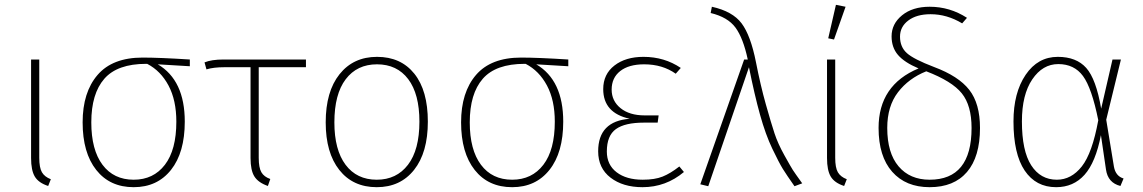

<svg xmlns="http://www.w3.org/2000/svg" viewBox="-20 -767 4745 797"><path d="M143 -520V-112Q143 -71 154 -52Q165 -33 191 -23L180 5Q140 -8 124.5 -34Q109 -60 109 -111V-520Z M712 -262Q712 -351 679.5 -412Q647 -473 591 -502H590H587Q467 -502 413 -440Q359 -378 359 -259Q359 -145 405.5 -83Q452 -21 535 -21Q617 -21 664.5 -83Q712 -145 712 -262ZM768 -492 635 -500Q747 -434 747 -262Q747 -134 690 -62Q633 10 535 10Q436 10 379.5 -61.5Q323 -133 323 -259Q323 -384 385 -456Q447 -528 572 -528Q642 -528 768 -520Z M1054 -488V-112Q1054 -71 1065 -52Q1076 -33 1102 -24L1092 5Q1052 -9 1036 -34.5Q1020 -60 1020 -111V-488H912Q866 -488 837 -479L829 -508Q858 -520 908 -520H1250V-488Z M1368 -259Q1368 -145 1414.5 -83Q1461 -21 1544 -21Q1626 -21 1673.5 -83Q1721 -145 1721 -262Q1721 -377 1674.5 -438.5Q1628 -500 1545 -500Q1462 -500 1415 -438Q1368 -376 1368 -259ZM1545 -531Q1644 -531 1700 -461Q1756 -391 1756 -262Q1756 -134 1699 -62Q1642 10 1544 10Q1445 10 1388.5 -61.5Q1332 -133 1332 -259Q1332 -387 1389.5 -459Q1447 -531 1545 -531Z M2283 -262Q2283 -351 2250.5 -412Q2218 -473 2162 -502H2161H2158Q2038 -502 1984 -440Q1930 -378 1930 -259Q1930 -145 1976.5 -83Q2023 -21 2106 -21Q2188 -21 2235.5 -83Q2283 -145 2283 -262ZM2339 -492 2206 -500Q2318 -434 2318 -262Q2318 -134 2261 -62Q2204 10 2106 10Q2007 10 1950.5 -61.5Q1894 -133 1894 -259Q1894 -384 1956 -456Q2018 -528 2143 -528Q2213 -528 2339 -520Z M2651 -531Q2738 -531 2806 -485L2785 -461Q2730 -500 2654 -500Q2590 -500 2554.5 -472Q2519 -444 2519 -395Q2519 -348 2556 -318Q2593 -288 2656 -288H2714L2710 -258H2653Q2574 -258 2536.5 -231Q2499 -204 2499 -138Q2499 -83 2539.5 -52Q2580 -21 2648 -21Q2698 -21 2730.5 -34Q2763 -47 2800 -76L2819 -53Q2744 10 2647 10Q2566 10 2514.5 -29.5Q2463 -69 2463 -139Q2463 -264 2594 -274Q2484 -298 2484 -397Q2484 -459 2530.5 -495Q2577 -531 2651 -531Z M2930 -713 2935 -739Q3021 -720 3058.5 -670Q3096 -620 3118 -509Q3137 -412 3159 -334Q3181 -256 3195 -213.5Q3209 -171 3236 -122.5Q3263 -74 3271 -61.5Q3279 -49 3310 -6L3278 6Q3245 -41 3229.5 -66Q3214 -91 3186 -149.5Q3158 -208 3135 -290.5Q3112 -373 3089 -488L2920 6L2887 -2L3069 -520H3084Q3065 -609 3033 -652.5Q3001 -696 2930 -713Z M3447 -520V-112Q3447 -71 3458 -52Q3469 -33 3495 -23L3484 5Q3444 -8 3428.5 -34Q3413 -60 3413 -111V-520ZM3490 -739 3442 -603 3418 -608 3450 -747Z M3839 -21Q4013 -21 4013 -236Q4013 -329 3972.5 -379.5Q3932 -430 3825 -471Q3752 -442 3707.5 -384Q3663 -326 3663 -236Q3663 -132 3710 -76.5Q3757 -21 3839 -21ZM3857 -489Q3959 -451 4003.5 -394Q4048 -337 4048 -236Q4048 -116 3994 -53Q3940 10 3839 10Q3740 10 3683.5 -54Q3627 -118 3627 -236Q3627 -414 3793 -483Q3734 -508 3707.5 -539Q3681 -570 3681 -616Q3681 -668 3724.5 -703.5Q3768 -739 3839 -739Q3923 -739 3994 -693L3974 -670Q3911 -708 3843 -708Q3785 -708 3750.5 -682Q3716 -656 3716 -615Q3716 -572 3744.5 -546.5Q3773 -521 3857 -489Z M4373 -501Q4308 -501 4265 -437.5Q4222 -374 4222 -263Q4222 -141 4260.5 -81Q4299 -21 4367 -21Q4427 -21 4470.5 -76Q4514 -131 4539 -268Q4512 -402 4475.5 -451.5Q4439 -501 4373 -501ZM4371 -531Q4448 -531 4489 -485Q4530 -439 4551 -316L4598 -520H4633L4572 -270L4604 -75Q4611 -36 4644 -26L4631 5Q4579 -8 4571 -63L4550 -206Q4528 -93 4482 -41.5Q4436 10 4364 10Q4280 10 4233.5 -59Q4187 -128 4187 -263Q4187 -382 4237.5 -456.5Q4288 -531 4371 -531Z"/></svg>

Font: FiraSans
Style: Regular
Weight: 200
Designer: Carrois Corporate & Edenspiekermann AG
Foundry: Carrois Corporate GbR & Edenspiekermann AG
Version: Version 3.106;PS 003.106;hotconv 1.0.70;makeotf.lib2.5.58329